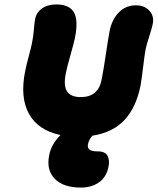

<svg xmlns="http://www.w3.org/2000/svg" viewBox="-20 -661 706 860"><path d="M342.8 179.2Q263.2 179.2 225.1 139.6Q187 100.1 200.2 35.2Q208.5 -13.7 251 -56.2Q150.9 -77.1 109.9 -150.9Q68.8 -224.6 92.8 -342.8Q97.7 -367.7 109.1 -410.4Q120.6 -453.1 123 -466.8Q129.4 -497.6 131.6 -526.9Q133.8 -556.2 137.2 -575.2Q143.1 -605.5 168.2 -623.3Q193.4 -641.1 232.9 -641.1Q290 -641.1 310.8 -606Q331.5 -570.8 315.9 -492.2Q311.5 -469.7 295.4 -413.3Q279.3 -356.9 274.9 -333Q263.7 -278.3 280 -252.2Q296.4 -226.1 341.8 -226.1Q420.4 -226.1 435.1 -304.2Q444.3 -350.6 454.1 -417.5Q463.9 -484.4 471.2 -522.9Q481.4 -574.2 512.5 -605.7Q543.5 -637.2 588.9 -637.2Q627 -637.2 649.2 -613Q671.4 -588.9 664.1 -553.2Q660.6 -535.6 648.2 -497.1Q635.7 -458.5 631.8 -438Q627.4 -415 621.1 -360.8Q614.7 -306.6 609.9 -279.8Q590.8 -181.6 538.8 -124.8Q486.8 -67.9 394 -53.2Q378.4 -36.1 374 -15.1Q371.1 1 380.9 9Q390.6 17.1 418.9 17.1Q451.2 17.1 461.7 36.9Q472.2 56.6 465.8 86.9Q456.5 132.8 423.1 156Q389.6 179.2 342.8 179.2Z"/></svg>

Font: Shantell Sans Irregular Bouncy
Style: Italic
Weight: 800
Italic angle: -11.31°
Designer: Stephen Nixon, Anya Danilova, Shantell Martin
Foundry: Arrow Type
Version: Version 1.006;[9816181b4]